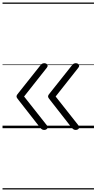

<svg xmlns="http://www.w3.org/2000/svg" viewBox="-20 -1016 765 1522"><path d="M330 14Q320 14 313 9.5Q306 5 299 -3L131 -218Q120 -231 115.5 -238.5Q111 -246 111 -251Q111 -258 115.5 -265Q120 -272 131 -285L301 -499Q306 -507 314 -511Q322 -515 331 -515Q341 -515 348.5 -510Q356 -505 357.5 -497Q359 -489 351 -479L171 -251L351 -23Q363 -8 354.5 3Q346 14 330 14ZM580 14Q570 14 563 9.5Q556 5 549 -3L381 -218Q370 -231 365.5 -238.5Q361 -246 361 -251Q361 -258 365.5 -265Q370 -272 381 -285L551 -499Q556 -507 564 -511Q572 -515 581 -515Q591 -515 598.5 -510Q606 -505 607.5 -497Q609 -489 601 -479L421 -251L601 -23Q613 -8 604.5 3Q596 14 580 14ZM0 476H725V486H0ZM0 -20H725V0H0ZM0 -505H725V-500H0ZM0 -996H725V-986H0Z"/></svg>

Font: Playwrite PL Guides
Style: Regular
Weight: 400
Designer: Veronika Burian, José Scaglione
Foundry: TypeTogether
Version: Version 1.003